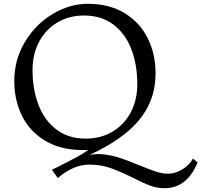

<svg xmlns="http://www.w3.org/2000/svg" viewBox="-20 -780 1058 1009"><path d="M677.8 154Q610 120.2 559.2 102.6Q508.5 85 449.2 85Q407 85 365.5 103Q324 121 283.8 155.5L252.2 112Q271 103.8 297.5 90Q347.2 64.8 379.8 47.6Q412.2 30.5 444.2 8Q315.2 14 227.8 -34.5Q140.2 -83 97.6 -167.4Q55 -251.8 55 -354Q55 -466.5 111.2 -559.9Q167.5 -653.2 257 -706.6Q346.5 -760 440.8 -760Q554.5 -760 634.9 -711Q715.2 -662 756.4 -578.9Q797.5 -495.8 797.5 -396Q797.5 -300.8 759.5 -223.9Q721.5 -147 645.4 -84Q569.2 -21 450.8 34Q490.8 26.2 534 32.4Q577.2 38.5 614.6 51.2Q652 64 709 87.2Q763.8 110 798.2 121.4Q832.8 132.8 862 132.8Q900.8 132.8 938.4 110Q976 87.2 993.8 53.5L1018.2 73Q993.5 137.2 949.5 173.2Q905.5 209.2 844.2 209.2Q806.8 209.2 769.9 195.8Q733 182.2 677.8 154ZM701.5 -338.5Q701.5 -438.8 670.9 -520Q640.2 -601.2 577.2 -649.9Q514.2 -698.5 420.5 -698.5Q344 -698.5 282.4 -662.4Q220.8 -626.2 185.9 -560.9Q151 -495.5 151 -411.5Q151 -311.5 181.8 -230.1Q212.5 -148.8 275.4 -100.1Q338.2 -51.5 431 -51.5Q508.5 -51.5 570.4 -87.6Q632.2 -123.8 666.9 -189Q701.5 -254.2 701.5 -338.5Z"/></svg>

Font: TMT Limkin
Style: Regular
Weight: 400
Designer: Gabriel Drozdov
Version: Version 1.000;Glyphs 3.1.2 (3151)